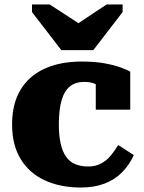

<svg xmlns="http://www.w3.org/2000/svg" viewBox="-20 -827 644 858"><path d="M254 -603H397L528 -773V-807H456L285 -693L376 -694L202 -807H123V-773ZM375 -83Q407 -83 432 -96.5Q457 -110 475.5 -132.5Q494 -155 508 -179L578 -134Q558 -90 525.5 -57Q493 -24 447 -6.5Q401 11 341 11Q250 11 180.5 -21Q111 -53 72.5 -116Q34 -179 34 -271Q34 -362 71 -424.5Q108 -487 178 -519.5Q248 -552 346 -552Q404 -552 447.5 -544Q491 -536 519.5 -525.5Q548 -515 562 -507V-337H408V-491Q422 -491 429.5 -483Q437 -475 440 -464.5Q443 -454 441.5 -444Q440 -434 437 -431Q422 -445 403 -453Q384 -461 356 -461Q317 -461 292 -440.5Q267 -420 255 -378Q243 -336 243 -271Q243 -221 251 -185.5Q259 -150 275 -127Q291 -104 316 -93.5Q341 -83 375 -83Z"/></svg>

Font: Roboto Serif ExtraBold
Style: Regular
Weight: 800
Designer: Greg Gazdowicz
Foundry: Commercial Type
Version: Version 1.008